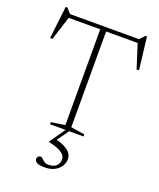

<svg xmlns="http://www.w3.org/2000/svg" viewBox="-172 -812 972 1176"><g transform="rotate(20 314.0 -224.0)"><path d="M294.5 -670H333V-27.5L423 -13.5V0H204.5V-13.5L294.5 -27.5ZM562.5 -651.5H65L91.5 -659.5L39.5 -496L24 -497.5L49 -708.5H59L94 -670.5L75.5 -676H554L533.5 -670.5L568.5 -708.5H578.5L603.5 -498L588 -496L536 -659.5ZM265 259.5Q224.5 259.5 210.8 250.2Q197 241 197 228Q197 219.5 202.8 212.8Q208.5 206 219 206Q227 206 234 213.8Q241 221.5 251.2 229Q261.5 236.5 280 236.5Q312 236.5 329.8 220.5Q347.5 204.5 347.5 179Q347.5 163.5 338 150.5Q328.5 137.5 304.5 125.8Q280.5 114 235 103.5V101.5L306 0H329.5L270 83L263.5 71.5Q309 83.5 334.5 98Q360 112.5 370.2 129Q380.5 145.5 380.5 163Q380.5 189 366.2 211.2Q352 233.5 326 246.5Q300 259.5 265 259.5Z"/></g></svg>

Font: Newsreader 16pt 16pt ExtraLight
Style: Regular
Weight: 250
Version: Version 1.003